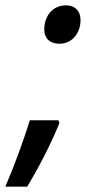

<svg xmlns="http://www.w3.org/2000/svg" viewBox="-70 -569 327 720"><path d="M153 -405C200 -405 232 -444 232 -494C232 -528 211 -549 178 -549C124 -549 96 -505 96 -459C96 -426 116 -405 153 -405ZM-50 131H32C76 58 121 -29 153 -108L149 -118H42C18 -42 -15 50 -50 131Z"/></svg>

Font: Noto Sans Display SemiCondensed Medium
Style: Italic
Weight: 500
Width: 4
Italic angle: -12°
Designer: Monotype Design Team
Foundry: Monotype Imaging Inc.
Version: Version 1.900